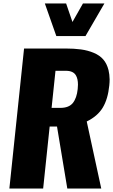

<svg xmlns="http://www.w3.org/2000/svg" viewBox="-20 -1090 654 1110"><path d="M305.7 -881.3H474.1L583.5 -1069.8H459.5L398.9 -962.9L362.3 -1069.8H239.3ZM34.2 0H229.5L267.1 -358.4H309.6L369.1 0H565.4L481.4 -387.7C523.1 -407.9 554 -434.6 574 -467.8C594 -501 606.6 -543.6 611.8 -595.7C613.1 -608.1 613.8 -619.8 613.8 -630.9C613.4 -650.4 611.3 -668.3 607.4 -684.6C600.9 -710 590.8 -730.5 577.1 -746.1C563.5 -762 545.2 -774.8 522.2 -784.4C499.3 -794 474.7 -800.6 448.5 -804.2C422.3 -807.8 391.9 -809.6 357.4 -809.6H119.1ZM278.3 -466.3 300.8 -680.7H361.3C390 -680.7 409.3 -671.5 419.4 -653.3C426.9 -640.3 430.7 -622.7 430.7 -600.6C430.7 -592.8 430.2 -584.3 429.2 -575.2C425.6 -540.4 416.3 -513.5 401.1 -494.6C386 -475.7 361.8 -466.3 328.6 -466.3Z"/></svg>

Font: Oswald
Style: Heavy
Weight: 800
Designer: Vernon Adams
Foundry: Vernon Adams
Version: 3.0; ttfautohint (v0.95.6-bc232) -l 8 -r 50 -G 200 -x 0 -w "